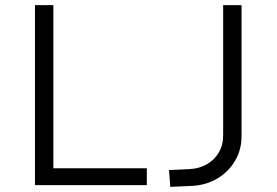

<svg xmlns="http://www.w3.org/2000/svg" viewBox="-20 -725 1083 752"><path d="M117 0V-705H189V-66H555V0ZM647 7 642 -59 726 -63Q761 -65 790 -81.5Q819 -98 836.5 -127Q854 -156 854 -195V-705H926V-191Q926 -138 900.5 -95Q875 -52 831.5 -26Q788 0 733 3Z"/></svg>

Font: Nunito Sans 6pt Light
Style: Regular
Weight: 300
Version: Version 3.101;gftools[0.9.27]